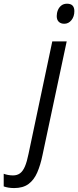

<svg xmlns="http://www.w3.org/2000/svg" viewBox="-148 -754 414 1015"><path d="M-73.2 240.2Q-89.4 240.2 -103.5 237.8Q-117.7 235.4 -128.4 231.4V164.6Q-118.2 168.5 -105.2 170.9Q-92.3 173.3 -79.1 173.3Q-57.1 173.3 -42 162.1Q-26.9 150.9 -16.1 125.7Q-5.4 100.6 2.9 59.1L128.4 -535.2H204.6L76.7 65.9Q65.9 118.7 48.8 158Q31.7 197.3 2.7 218.8Q-26.4 240.2 -73.2 240.2ZM191.9 -628.4Q173.3 -628.4 162.6 -638.9Q151.9 -649.4 151.9 -668.9Q151.9 -685.5 158 -700.4Q164.1 -715.3 176.3 -724.9Q188.5 -734.4 206.5 -734.4Q226.1 -734.4 235.6 -724.4Q245.1 -714.4 245.1 -695.3Q245.1 -666.5 229.7 -647.5Q214.4 -628.4 191.9 -628.4Z"/></svg>

Font: Open Sans SemiCondensed
Style: Italic
Weight: 400
Width: 4
Italic angle: -12°
Designer: Monotype Design Team
Foundry: Monotype Imaging Inc.
Version: Version 3.000